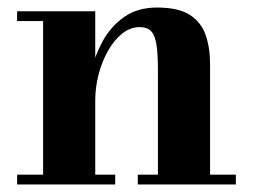

<svg xmlns="http://www.w3.org/2000/svg" viewBox="-20 -490 672 510"><path d="M233 -460V-26H286V0H25.5V-26H94.5V-434H25.5V-460ZM538 -319.5V-26H606.5V0H346V-26H399.5V-303Q399.5 -345 395.8 -370.2Q392 -395.5 381.8 -406.8Q371.5 -418 351 -418Q326 -418 304.5 -400.8Q283 -383.5 267 -355.2Q251 -327 242 -292.8Q233 -258.5 233 -223.5L213 -223Q213 -258 222.5 -300.5Q232 -343 253.2 -381.5Q274.5 -420 310 -445Q345.5 -470 397 -470Q454 -470 484.2 -450.5Q514.5 -431 526.2 -397Q538 -363 538 -319.5Z"/></svg>

Font: Bodoni Moda 9pt
Style: Bold
Weight: 700
Designer: Owen Earl
Foundry: indestructible type
Version: Version 2.005